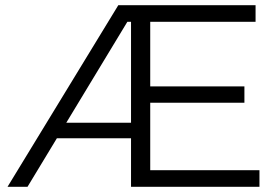

<svg xmlns="http://www.w3.org/2000/svg" viewBox="-20 -720 1065 740"><path d="M9 0 436 -700H509V-636H443L489 -666L86 0ZM176 -187 184 -247H509V-187ZM551 -387H922V-324H551ZM559 -64H980V0H485V-700H965V-636H559Z"/></svg>

Font: MOST Montserrat
Style: Regular
Weight: 400
Designer: Julieta Ulanovsky
Foundry: Julieta Ulanovsky
Version: Version 8.000;March 11, 2024;FontCreator 15.0.0.2926 64-bit